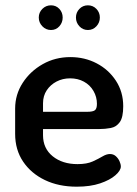

<svg xmlns="http://www.w3.org/2000/svg" viewBox="-20 -695 515 723"><path d="M269 8Q201 8 149 -17Q97 -42 67 -86.5Q37 -131 37 -191V-286Q37 -339 65.5 -383Q94 -427 141 -453.5Q188 -480 245 -480Q299 -480 344 -456.5Q389 -433 416.5 -391Q444 -349 444 -295Q444 -253 431 -235Q418 -217 397 -213Q376 -209 353 -209H142V-186Q142 -136 178.5 -106.5Q215 -77 272 -77Q307 -77 329 -87Q351 -97 366 -106Q381 -115 394 -115Q407 -115 416 -107Q425 -99 430 -88Q435 -77 435 -68Q435 -53 414.5 -35Q394 -17 357 -4.5Q320 8 269 8ZM142 -274H308Q330 -274 337.5 -280Q345 -286 345 -304Q345 -330 332 -352.5Q319 -375 296 -387.5Q273 -400 244 -400Q216 -400 193 -388Q170 -376 156 -355Q142 -334 142 -306ZM311 -582Q292 -582 279 -596Q266 -610 266 -629Q266 -648 279 -661.5Q292 -675 311 -675Q330 -675 343 -661.5Q356 -648 356 -629Q356 -610 343 -596Q330 -582 311 -582ZM172 -582Q153 -582 139.5 -596Q126 -610 126 -629Q126 -648 139.5 -661.5Q153 -675 172 -675Q191 -675 203.5 -661.5Q216 -648 216 -629Q216 -610 203.5 -596Q191 -582 172 -582Z"/></svg>

Font: Dosis ExtraLight SemiBold
Style: Regular
Weight: 600
Version: Version 3.001; ttfautohint (v1.8.2)